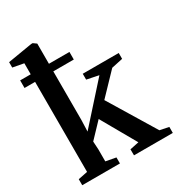

<svg xmlns="http://www.w3.org/2000/svg" viewBox="-192 -941 983 1063"><g transform="rotate(-30 300.0 -409.0)"><path d="M21.5 0V-38.5L81.5 -50.5V-745L11.5 -758V-792.5L167.5 -818.5H177L198 -803.5V-314.5L195.5 -242.5L408.5 -480L332.5 -495.5V-533H562.5V-495.5L490.5 -480L363 -347L543.5 -50L600.5 -38.5V0H352.5L352 -38.5L409.5 -50.5L283.5 -272L195 -179L198 -127V-50.5L262.5 -38.5V0ZM14 -674.5H329V-626H14Z"/></g></svg>

Font: Merriweather 72pt SemiBold
Style: Regular
Weight: 600
Version: Version 2.100